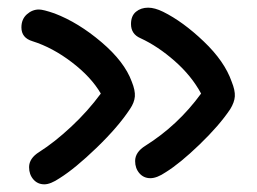

<svg xmlns="http://www.w3.org/2000/svg" viewBox="-20 -543 673 503"><path d="M374 -76.2Q356.4 -76.2 345.2 -89.1Q334 -102.1 334 -121.1Q334 -144.5 360.8 -161.1Q446.3 -214.8 506.8 -297.9Q481.9 -344.2 437.7 -383.1Q393.6 -421.9 348.1 -442.9Q323.2 -453.6 323.2 -480Q323.2 -501.5 336.2 -512.2Q349.1 -522.9 368.2 -522.9Q385.3 -522.9 407.2 -512.2Q459.5 -486.3 513.9 -434.3Q568.4 -382.3 586.9 -329.1Q596.2 -306.2 595.2 -290.5Q594.2 -274.9 583 -256.8Q554.2 -213.9 502.7 -164.3Q451.2 -114.7 414.1 -91.8Q391.1 -76.2 374 -76.2ZM96.2 -60.1Q78.6 -60.1 67.4 -73Q56.2 -85.9 56.2 -105Q56.2 -128.4 83 -145Q123 -170.4 166.7 -211.2Q210.4 -252 244.1 -297.9Q218.8 -341.3 168.2 -379.9Q117.7 -418.5 64.9 -435.1Q36.1 -443.8 36.1 -471.2Q36.1 -492.7 50.3 -505.4Q64.5 -518.1 82 -518.1Q93.3 -518.1 123 -507.8Q185.5 -483.9 245.8 -432.6Q306.2 -381.3 325.2 -329.1Q334.5 -306.2 333.3 -290.3Q332 -274.4 320.8 -257.8Q290 -210.9 233.4 -156.2Q176.8 -101.6 136.2 -76.2Q112.3 -60.1 96.2 -60.1Z"/></svg>

Font: Shantell Sans Bouncy
Style: Regular
Weight: 400
Designer: Stephen Nixon, Anya Danilova, Shantell Martin
Foundry: Arrow Type
Version: Version 1.006;[9816181b4]